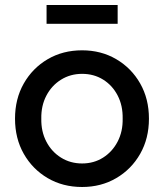

<svg xmlns="http://www.w3.org/2000/svg" viewBox="-20 -737 655 767"><path d="M308 10Q231 10 170.5 -25.5Q110 -61 75 -122.5Q40 -184 40 -263Q40 -342 75 -403.5Q110 -465 170.5 -500.5Q231 -536 308 -536Q384 -536 444.5 -500.5Q505 -465 540 -403.5Q575 -342 575 -263Q575 -184 540 -122.5Q505 -61 444.5 -25.5Q384 10 308 10ZM308 -84Q355 -84 392 -107.5Q429 -131 450 -171.5Q471 -212 470 -263Q471 -315 450 -355.5Q429 -396 392 -419Q355 -442 308 -442Q261 -442 223.5 -418.5Q186 -395 165 -354.5Q144 -314 145 -263Q144 -212 165 -171.5Q186 -131 223.5 -107.5Q261 -84 308 -84ZM166 -642V-717H450V-642Z"/></svg>

Font: Readex Pro
Style: Regular
Weight: 400
Designer: Bonnie Shaver-Troup, Thomas Jockin
Foundry: Lexend
Version: Version 1.204; ttfautohint (v1.8.4.7-5d5b)